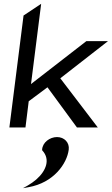

<svg xmlns="http://www.w3.org/2000/svg" viewBox="-20 -666 584 1003"><path d="M278 50C240 50 202 78 200 116V118L201 120C244 166 222 226 169 272C156 283 141 294 125 303L100 317L128 312C261 289 330 188 339 116C344 79 316 50 278 50ZM295 -257 544 -451H431L142 -227L195 -646L103 -585L29 0H113L130 -137L228 -210L382 0H491Z"/></svg>

Font: Charger
Style: BdIt
Weight: 400
Designer: Jasper
Foundry: Cannot Into Space Fonts
Version: Version 0.98